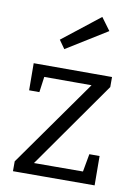

<svg xmlns="http://www.w3.org/2000/svg" viewBox="-89 -863 660 922"><g transform="rotate(10 240.5 -402.0)"><path d="M437 -144 438 -1 40 0V-48L352 -489L364 -472H88L112 -491L99 -396H49L48 -528H430V-479L117 -34L113 -56L390 -57L367 -33L387 -144ZM181 -620 152 -661 334 -804 379 -743Z"/></g></svg>

Font: Pack4
Style: Regular
Weight: 400
Version: Version 2.002